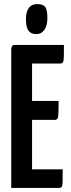

<svg xmlns="http://www.w3.org/2000/svg" viewBox="-20 -920 346 940"><path d="M35 0V-681Q35 -681 37.5 -690.5Q40 -700 54 -700H293Q293 -659 292.5 -640Q292 -621 288 -615Q284 -609 275 -609H137V-91H287Q287 -49 286.5 -29.5Q286 -10 282 -5Q278 0 269 0ZM44 -333V-426H267Q267 -369 265 -351Q263 -333 249 -333ZM157 -753Q133 -753 120 -769Q107 -785 107 -828Q107 -860 120.5 -880Q134 -900 163 -900Q192 -900 202 -885Q212 -870 212 -832Q212 -795 197.5 -774Q183 -753 157 -753Z"/></svg>

Font: Yanone Kaffeesatz ExtraLight SemiBold
Style: Regular
Weight: 600
Version: Version 2.003